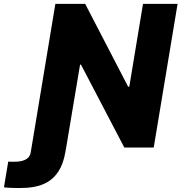

<svg xmlns="http://www.w3.org/2000/svg" viewBox="-128 -747 919 972"><path d="M595.9 -727.3 526.6 -308.2H520.6L303.3 -727.3H152.3L31.6 0L27.3 24.9C21.3 62.9 -17.4 71.7 -54.7 71.7C-63.6 71.7 -78.1 72.4 -86.3 71L-108 201.3C-90.6 204.2 -50.1 204.9 -29.1 204.9C68.2 204.9 175.4 183.2 202.4 25.2L207 0L277.3 -419.7H282L501.4 0H650.2L771 -727.3Z"/></svg>

Font: TID UI Extra Bold
Style: Italic
Weight: 800
Italic angle: -9.39999°
Designer: The TID Project Authors
Foundry: Bakken & Bæck
Version: Version 1.001;hotconv 1.0.109;makeotfexe 2.5.65596